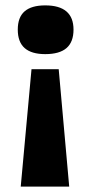

<svg xmlns="http://www.w3.org/2000/svg" viewBox="-20 -560 339 713"><path d="M97 -303H198L237 133H57ZM148 -540Q253 -540 253 -450Q253 -404 227 -381.5Q201 -359 148 -359Q97 -359 71.5 -381.5Q46 -404 46 -450Q46 -496 71.5 -518Q97 -540 148 -540Z"/></svg>

Font: Bricolage Grotesque 24pt ExtraBold
Style: Regular
Weight: 800
Designer: Mathieu Triay
Foundry: Atelier Triay
Version: Version 1.001;gftools[0.9.33.dev8+g029e19f]